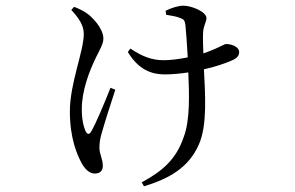

<svg xmlns="http://www.w3.org/2000/svg" viewBox="-20 -578 1040 676"><path d="M369 -269C349 -218 316 -139 301 -115C295 -104 288 -104 282 -115C274 -132 268 -157 268 -194C268 -259 294 -327 319 -378C331 -402 344 -424 344 -442C344 -478 305 -518 286 -531C273 -540 261 -546 241 -554L231 -543C257 -515 275 -489 275 -459C275 -397 226 -285 226 -186C226 -91 251 -33 270 1C282 20 296 33 314 33C331 33 342 24 342 7C342 -20 330 -34 330 -58C330 -76 333 -92 338 -109C346 -138 369 -211 386 -262ZM565 -526C583 -523 603 -520 616 -514C627 -510 631 -506 633 -488C635 -466 639 -418 641 -376C611 -370 581 -366 556 -366C515 -366 481 -379 439 -407L430 -395C468 -332 514 -316 560 -316C587 -316 616 -319 643 -323C646 -249 650 -157 627 -96C600 -16 551 25 479 64L487 78C575 51 644 13 680 -69C711 -137 702 -253 698 -334C740 -343 775 -356 796 -365C815 -373 822 -382 822 -395C822 -413 796 -423 776 -423C771 -423 763 -417 735 -405C724 -400 710 -395 696 -390C695 -418 694 -444 695 -462C696 -488 707 -501 707 -514C707 -536 656 -558 625 -558C609 -558 582 -550 563 -540Z"/></svg>

Font: Source Han Serif AKR9
Style: Regular
Weight: 400
Designer: Ryoko NISHIZUKA 西塚涼子 (kana & ideographs); Frank Grießhammer (Latin, Greek & Cyrillic); Sandoll Communications 산돌커뮤니케이션, 
Foundry: Adobe Systems Incorporated
Version: Version 1.005;hotconv 1.0.107;makeotfexe 2.5.65593